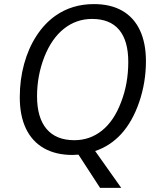

<svg xmlns="http://www.w3.org/2000/svg" viewBox="-20 -744 760 934"><path d="M352.1 8.8Q339.4 9.8 333 9.8Q251.5 9.8 193.8 -22.9Q136.2 -55.7 106.2 -118.4Q76.2 -181.2 76.2 -271Q76.2 -356 97.2 -432.6Q118.2 -509.3 157.5 -569.8Q196.8 -630.4 250.5 -668Q330.6 -724.1 437 -724.1Q518.1 -724.1 574.7 -691.7Q631.3 -659.2 660.6 -596.9Q689.9 -534.7 689.9 -446.3Q689.9 -343.3 657.2 -247.6Q624.5 -151.9 568.8 -91.3Q515.6 -33.7 442.9 -9.3L569.8 169.9H466.8L361.8 8.3ZM568.8 -246.6Q604 -336.4 604 -442.9Q604 -545.9 559.6 -598.9Q515.1 -651.9 428.2 -651.9Q351.1 -651.9 291.3 -604.5Q231.4 -557.1 195.8 -467.3Q160.2 -376 160.2 -275.9Q160.2 -171.4 206.5 -116.7Q252.9 -62 341.8 -62Q417.5 -62 476.1 -108.9Q534.7 -155.8 568.8 -246.6Z"/></svg>

Font: Viking Open Sans
Style: Italic
Weight: 400
Italic angle: -12°
Foundry: Ascender Corporation
Version: Version 2.000